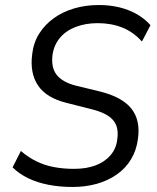

<svg xmlns="http://www.w3.org/2000/svg" viewBox="-20 -734 624 763"><path d="M268 9Q218 9 173.5 0.5Q129 -8 92.5 -25.5Q56 -43 30 -69L63 -134Q92 -109 124.5 -93Q157 -77 194.5 -70Q232 -63 274 -63Q324 -63 360.5 -77Q397 -91 419.5 -117.5Q442 -144 446 -180Q451 -214 441.5 -237Q432 -260 407 -275.5Q382 -291 340 -301L245 -325Q164 -345 131 -394.5Q98 -444 108 -519Q113 -564 135.5 -600Q158 -636 193.5 -661.5Q229 -687 274.5 -700.5Q320 -714 372 -714Q438 -714 490.5 -693.5Q543 -673 578 -634L544 -569Q510 -607 466 -624.5Q422 -642 368 -642Q320 -642 281 -627Q242 -612 218.5 -584Q195 -556 189 -518Q182 -467 204.5 -437.5Q227 -408 280 -394L375 -371Q465 -349 502 -302.5Q539 -256 528 -181Q522 -136 500.5 -100.5Q479 -65 444 -40.5Q409 -16 364.5 -3.5Q320 9 268 9Z"/></svg>

Font: Nunito Sans 10pt SemiCondensed
Style: Italic
Weight: 400
Width: 4
Italic angle: -9°
Designer: Vernon Adams
Foundry: Vernon Adams
Version: Version 3.101;gftools[0.9.27]